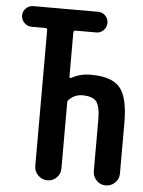

<svg xmlns="http://www.w3.org/2000/svg" viewBox="-53 -772 605 814"><g transform="rotate(5 250.0 -365.0)"><path d="M55.7 -642.6Q38.1 -642.6 24.9 -655.8Q11.7 -668.9 11.7 -687Q11.7 -705.1 24.9 -717.8Q38.1 -730.5 55.7 -730.5H332Q349.6 -730.5 362.3 -717.8Q375 -705.1 375 -687Q375 -668.9 362.3 -655.8Q349.6 -642.6 332 -642.6H243.2Q234.4 -642.6 234.4 -633.8V-445.3Q234.4 -442.4 237.3 -440.9Q240.2 -439.5 242.2 -441.4Q281.2 -462.9 326.2 -461.9Q413.1 -461.9 448.2 -420.9Q483.4 -379.9 483.4 -271.5V-55.7Q483.4 -32.2 466.8 -16.1Q450.2 0 427.2 0Q404.3 0 388.2 -16.6Q372.1 -33.2 372.1 -55.7V-273.4Q372.1 -331.1 356 -351.6Q339.8 -372.1 295.9 -372.1Q264.6 -372.1 241.2 -349.6Q234.4 -342.8 234.4 -335.9V-55.7Q234.4 -32.2 218.3 -16.1Q202.1 0 179.2 0Q156.2 0 139.6 -16.6Q123 -33.2 123 -55.7V-633.8Q123 -642.6 115.2 -642.6Z"/></g></svg>

Font: Rounded Mgen+ 1mn medium
Style: Regular
Weight: 500
Designer: [Source Han Sans]
Ryoko NISHIZUKA  (kana & ideographs); Paul D. Hunt (Latin, Greek & Cyrillic); Wenlong ZHANG  (bopomofo
Version: Version 1.059.20150602